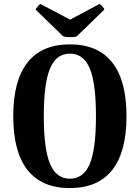

<svg xmlns="http://www.w3.org/2000/svg" viewBox="-20 -936 706 970"><path d="M46.9 -349.1Q46.9 -529.3 119.1 -620.6Q191.4 -711.9 333 -711.9Q474.6 -711.9 546.9 -620.6Q619.1 -529.3 619.1 -349.1Q619.1 -168.5 546.9 -77.1Q474.6 14.2 333 14.2Q191.4 14.2 119.1 -77.1Q46.9 -168.5 46.9 -349.1ZM160.2 -887.2Q161.1 -891.6 169.7 -902.3Q178.2 -913.1 184.1 -916L334 -836.9L482.9 -916Q489.3 -913.1 498 -902.3Q506.8 -891.6 506.8 -887.2L368.2 -752.9Q358.9 -748 333.5 -748.3Q308.1 -748.5 298.8 -752.9ZM333 -33.2Q402.3 -33.2 433.6 -108.2Q464.8 -183.1 464.8 -349.1Q464.8 -515.1 433.6 -590.1Q402.3 -665 333 -665Q264.2 -665 232.7 -589.8Q201.2 -514.6 201.2 -349.1Q201.2 -183.6 232.7 -108.4Q264.2 -33.2 333 -33.2Z"/></svg>

Font: Arima
Style: Bold
Weight: 700
Designer: Joana Correia and Natanael Gama
Foundry: NDISCOVER
Version: Version 1.100;Glyphs 3.1.2 (3151)